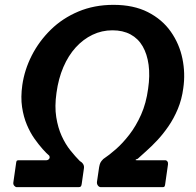

<svg xmlns="http://www.w3.org/2000/svg" viewBox="-20 -772 807 792"><path d="M444 -647Q400 -647 361.5 -628.5Q323 -610 292.5 -576.5Q262 -543 241.5 -495.5Q221 -448 213 -389Q205 -333 212 -289Q219 -245 234.5 -211Q250 -177 270.5 -151.5Q291 -126 309 -108Q318 -103 323 -95Q328 -87 326 -76L317 -13Q316 -6 313.5 -3Q311 0 304 0H49Q44 0 39 -5.5Q34 -11 35 -19L47 -103Q48 -109 51 -110Q54 -111 59 -111H171Q178 -111 182.5 -116.5Q187 -122 183 -130Q172 -139 156 -157Q140 -175 122.5 -199.5Q105 -224 91 -257Q77 -290 71 -330.5Q65 -371 72 -421Q81 -484 111 -543Q141 -602 189.5 -649.5Q238 -697 303.5 -724.5Q369 -752 448 -752Q531 -752 590 -722Q649 -692 684.5 -641.5Q720 -591 732.5 -530Q745 -469 736 -408Q730 -362 713.5 -322.5Q697 -283 674.5 -250.5Q652 -218 628.5 -193Q605 -168 583.5 -149Q562 -130 548 -117Q541 -115 539.5 -113Q538 -111 544 -111H661Q667 -111 670.5 -106Q674 -101 673 -94L661 -10Q660 -4 658 -2Q656 0 651 0H396Q389 0 384 -6.5Q379 -13 380 -22L389 -83Q391 -94 394 -100.5Q397 -107 406 -116Q430 -132 458 -156.5Q486 -181 513.5 -216.5Q541 -252 562 -299Q583 -346 591 -406Q599 -460 593 -504.5Q587 -549 568.5 -581Q550 -613 518.5 -630Q487 -647 444 -647Z"/></svg>

Font: Libre Franklin SemiBold
Style: Italic
Weight: 600
Italic angle: -8°
Designer: Pablo Impallari, Rodrigo Fuenzalida, Nhung Nguyen
Foundry: Impallari Type
Version: Version 3.000